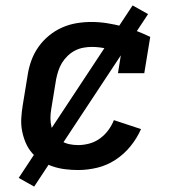

<svg xmlns="http://www.w3.org/2000/svg" viewBox="-20 -619 640 708"><path d="M268 8Q244 8 220 5Q196 2 174 -5.5Q152 -13 133 -25Q114 -37 99 -54Q84 -71 75 -92Q66 -113 61.5 -136Q57 -159 58.5 -183.5Q60 -208 64 -232L82 -342Q86 -369 95.5 -395.5Q105 -422 121.5 -445.5Q138 -469 160.5 -487.5Q183 -506 209 -517.5Q235 -529 262.5 -533.5Q290 -538 317 -538Q346 -538 374.5 -533.5Q403 -529 430 -522Q457 -515 483 -505Q509 -495 534 -483L512 -349H415L427 -424Q401 -433 373.5 -439.5Q346 -446 318 -446Q303 -446 287 -443Q271 -440 256.5 -432.5Q242 -425 229.5 -413Q217 -401 208.5 -387Q200 -373 195 -357.5Q190 -342 187 -327L169 -217Q166 -200 166 -183Q166 -166 170 -150.5Q174 -135 183 -121.5Q192 -108 205.5 -99.5Q219 -91 235 -87.5Q251 -84 268 -84Q288 -84 309 -89.5Q330 -95 348 -108Q366 -121 379 -138.5Q392 -156 400 -176L500 -143Q485 -109 461 -79.5Q437 -50 405.5 -29.5Q374 -9 338.5 -0.5Q303 8 268 8ZM106 69 49 37 469 -599 526 -567Z"/></svg>

Font: Iosevka Curly Slab SmBdEx
Style: Italic
Weight: 600
Width: 7
Italic angle: -9°
Monospace: yes
Designer: Belleve Invis
Foundry: Belleve Invis
Version: Version 11.1.0; ttfautohint (v1.8.3)